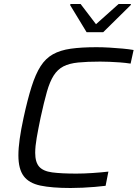

<svg xmlns="http://www.w3.org/2000/svg" viewBox="-20 -932 688 960"><path d="M333 8Q240 8 182.5 -4Q125 -16 98.5 -51.5Q72 -87 72 -155Q72 -191 78.5 -237.5Q85 -284 98 -344Q118 -436 138 -499Q158 -562 183 -601Q208 -640 244.5 -660.5Q281 -681 334 -688.5Q387 -696 462 -696Q493 -696 527.5 -694Q562 -692 594 -689Q626 -686 648 -682L633 -614Q607 -618 579.5 -620Q552 -622 527 -623Q502 -624 481 -624Q416 -624 371 -619.5Q326 -615 297 -600Q268 -585 248.5 -554.5Q229 -524 214.5 -473Q200 -422 183 -344Q171 -286 163.5 -243Q156 -200 156 -168Q156 -121 176 -98.5Q196 -76 241 -70Q286 -64 362 -64Q399 -64 443.5 -67Q488 -70 522 -74L508 -3Q484 0 454.5 2.5Q425 5 393.5 6.5Q362 8 333 8ZM413 -771 331 -906 332 -912H383L460 -811L573 -912H635L633 -906L496 -771Z"/></svg>

Font: Saira SemiExpanded
Style: Italic
Weight: 400
Width: 6
Italic angle: -12°
Designer: Hector Gatti with collaboration of the Omnibus-Type team
Foundry: Omnibus-Type
Version: Version 1.101